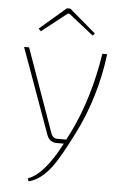

<svg xmlns="http://www.w3.org/2000/svg" viewBox="-60 -740 632 992"><g transform="rotate(5 255.5 -244.0)"><path d="M110 -581 246 -698H264L401 -581L391 -569L262 -671H253L122 -568ZM474 -480Q446 -254 347 -58Q281 73 244 122Q190 194 127 210L121 195Q205 166 291 0H255Q217 0 203 -37L43 -480H69L223 -47Q233 -20 259 -22H302L323 -63Q413 -247 449 -480Z"/></g></svg>

Font: Taylor Sans Thin
Style: Regular
Weight: 100
Italic angle: -8°
Designer: Natanael Gama
Version: Version 1.001 September 8, 2015